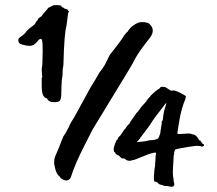

<svg xmlns="http://www.w3.org/2000/svg" viewBox="-20 -696 843 745"><path d="M612 -235Q614 -248 615 -256.5Q616 -265 625 -293V-297Q621 -293 618 -288.5Q615 -284 611 -279Q607 -274 604 -270Q575 -233 571.5 -226.5Q568 -220 559 -207Q559 -207 516 -150Q511 -146 511 -145Q511 -144 515.5 -145Q520 -146 526 -146L536 -147Q541 -147 561 -152Q582 -152 592 -158Q596 -159 602 -179Q602 -184 605 -201Q608 -218 608 -226Q612 -228 612 -234ZM220 -387Q218 -363 218 -337Q218 -311 211.5 -304.5Q205 -298 181 -300Q168 -303 164 -311Q164 -314 160 -315Q143 -319 142 -355.5Q141 -392 143 -397Q146 -397 143 -404Q141 -427 143 -436Q145 -445 145.5 -493Q146 -541 141 -544Q136 -547 130 -541Q122 -531 117 -527Q105 -515 83.5 -519Q62 -523 57 -527Q52 -531 51 -538.5Q50 -546 58 -552Q76 -563 83 -575L92 -584Q107 -596 111.5 -599Q116 -602 117.5 -606.5Q119 -611 124 -616Q129 -621 129 -625Q135 -629 141 -633Q146 -642 159 -655L168 -666Q173 -669 177 -670.5Q181 -672 185.5 -674.5Q190 -677 203.5 -676Q217 -675 217.5 -673.5Q218 -672 219.5 -669.5Q221 -667 224 -667Q227 -667 230 -663L242 -659L248 -650Q244 -648 244 -643L238 -596Q229 -566 226 -443Q223 -431 223 -415.5Q223 -400 220 -387ZM536 -610H540Q542 -609 547 -608.5Q552 -608 555 -607Q586 -584 563 -551Q519 -496 505.5 -470Q492 -444 476 -418Q468 -405 339 -193L308 -132Q271 -60 254 -6Q242 13 218 -3Q217 -4 216 -4.5Q215 -5 214 -7Q213 -9 211.5 -11Q210 -13 206 -16Q195 -28 190 -62Q190 -80 194 -89Q205 -113 225 -165Q234 -177 248 -205Q253 -219 268 -241L331 -356Q351 -388 366 -415Q372 -421 386 -443L406 -483Q448 -536 457 -551Q466 -566 476 -574Q477 -577 484 -585.5Q491 -594 506 -603Q521 -612 536 -610ZM423 -107 421 -115Q420 -123 431 -150L436 -155Q436 -156 437.5 -158.5Q439 -161 440 -164Q443 -165 444 -168Q446 -168 451 -176Q460 -189 462 -193Q465 -194 467.5 -198.5Q470 -203 476 -210Q482 -217 484 -218Q482 -218 489 -228Q490 -230 498.5 -241.5Q507 -253 509 -257L516 -264L529 -282L548 -303Q550 -309 562 -321Q563 -324 577 -336.5Q591 -349 598 -352Q603 -357 603 -358Q604 -359 611 -359Q618 -359 621 -358Q624 -357 643 -344Q645 -345 654 -345Q665 -345 700 -324Q703 -324 699 -311Q684 -276 676 -229Q668 -182 668 -177Q669 -176 680 -176L711 -178Q720 -178 726 -175Q737 -175 746 -163Q746 -160 750 -158Q750 -154 753 -152L758 -150L765 -139Q772 -136 772 -132.5Q772 -129 764 -127Q750 -132 732 -129Q714 -126 710 -126Q668 -119 660 -116L656 -106Q656 -95 654 -92Q649 -21 651.5 -11Q654 -1 654 9Q656 12 656 18Q658 20 654 25Q653 29 644.5 28.5Q636 28 631 26Q614 26 610 22Q605 22 596 18Q596 16 591 12.5Q586 9 584 9H579Q577 3 577 -8Q579 -43 582 -55V-64Q583 -67 583 -75L584 -92Q587 -104 584 -104Q571 -104 542 -92Q513 -80 509.5 -79Q506 -78 504 -77Q500 -75 495 -75Q480 -68 467 -77Q467 -80 461 -81Q455 -82 454.5 -81Q454 -80 449.5 -84Q445 -88 442.5 -91Q440 -94 434 -95L428 -101Q428 -104 423 -107Z"/></svg>

Font: Caveat Brush
Style: Regular
Weight: 400
Designer: Pablo Impallari
Foundry: Creative Lab NY
Version: Version 1.096; ttfautohint (v1.3)